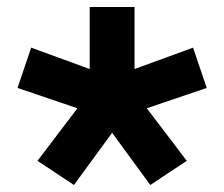

<svg xmlns="http://www.w3.org/2000/svg" viewBox="-20 -568 640 548"><path d="M191 -40 87 -109 201 -259 30 -317 69 -432 236 -371V-548H364V-371L531 -432L570 -317L399 -259L513 -109L409 -40L300 -189Z"/></svg>

Font: Lilex
Style: Regular
Weight: 400
Monospace: yes
Designer: Mike Abbink, Paul van der Laan, Pieter van Rosmalen, Mikhael Khrustik
Foundry: Mikhael Khrustik
Version: Version 2.510